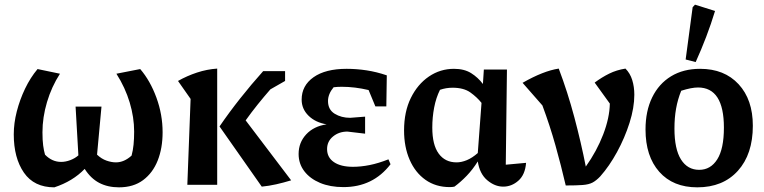

<svg xmlns="http://www.w3.org/2000/svg" viewBox="-20 -792 3276 823"><path d="M213 11Q126 11 82.5 -52Q39 -115 39 -216Q39 -264 52 -314.5Q65 -365 87.5 -412Q110 -459 141 -496L237 -476Q201 -420 181.5 -354.5Q162 -289 162 -225Q162 -191 165 -168.5Q168 -146 173 -129Q203 -98 242 -98Q261 -98 281 -105.5Q301 -113 316 -126L304 -335H415L396 -129Q415 -111 436.5 -103.5Q458 -96 477 -96Q512 -96 544 -125Q550 -147 552.5 -172Q555 -197 555 -228Q555 -289 536 -352.5Q517 -416 479 -476L581 -496Q624 -446 650.5 -373.5Q677 -301 677 -225Q677 -157 656 -104Q635 -51 593.5 -20Q552 11 490 11Q442 11 405.5 -8Q369 -27 343 -68Q292 -15 213 11Z M783 0 797 -368 743 -445Q782 -467 824.5 -481Q867 -495 911 -498V0ZM1102 8 921 -250Q962 -310 1009.5 -370Q1057 -430 1108 -487H1202V-445L1139 -409Q1111 -377 1084.5 -344Q1058 -311 1033 -276L1228 -19Q1195 -9 1164 -2Q1133 5 1102 8Z M1452 10Q1395 10 1352 -8Q1309 -26 1284.5 -58Q1260 -90 1260 -132Q1260 -181 1292.5 -216Q1325 -251 1380 -259Q1332 -267 1302.5 -296Q1273 -325 1273 -365Q1273 -425 1324 -461Q1375 -497 1466 -497Q1508 -497 1551 -490.5Q1594 -484 1638 -469L1636 -336H1589L1560 -406Q1501 -420 1445 -420Q1427 -420 1410 -418Q1386 -389 1386 -359Q1386 -322 1414.5 -304.5Q1443 -287 1481 -287L1545 -292V-219L1469 -228Q1433 -228 1407.5 -207Q1382 -186 1382 -153Q1382 -117 1411.5 -97Q1441 -77 1493 -77Q1527 -77 1564.5 -84.5Q1602 -92 1645 -109L1654 -88Q1579 10 1452 10Z M1928 8Q1918 10 1908 10Q1848 10 1804 -21Q1760 -52 1736 -107Q1712 -162 1712 -233Q1712 -313 1741 -372Q1770 -431 1818.5 -464Q1867 -497 1926 -497Q1970 -497 1999.5 -478.5Q2029 -460 2050 -432L2054 -494H2153L2148 -86L2235 -94Q2231 -43 2202 -17.5Q2173 8 2137 8Q2101 8 2068.5 -19.5Q2036 -47 2028 -100Q2006 -65 1980.5 -38.5Q1955 -12 1928 8ZM1833 -245Q1833 -171 1860.5 -133.5Q1888 -96 1937 -96Q1958 -96 1981 -105.5Q2004 -115 2028 -136L2044 -351Q2025 -375 1996.5 -395.5Q1968 -416 1920 -416Q1892 -416 1866 -407Q1849 -373 1841 -331Q1833 -289 1833 -245Z M2405 3Q2385 -83 2361 -168.5Q2337 -254 2305 -340L2220 -437Q2309 -488 2375 -498Q2413 -398 2442 -289Q2471 -180 2491 -78Q2538 -144 2565.5 -215.5Q2593 -287 2594 -348L2529 -438Q2560 -461 2591.5 -476.5Q2623 -492 2661 -498Q2681 -478 2690 -449Q2699 -420 2699 -386Q2699 -330 2678.5 -265.5Q2658 -201 2625 -140.5Q2592 -80 2553 -36Q2536 -18 2520 -9.5Q2504 -1 2477.5 1Q2451 3 2405 3Z M2969 11Q2865 11 2806 -55.5Q2747 -122 2747 -237Q2747 -316 2775.5 -374.5Q2804 -433 2856.5 -465Q2909 -497 2981 -497Q3085 -497 3146 -431Q3207 -365 3207 -253Q3207 -131 3143 -60Q3079 11 2969 11ZM2977 -64Q3026 -64 3054.5 -109Q3083 -154 3083 -245Q3083 -417 2972 -417Q2944 -417 2900 -403Q2885 -366 2878 -326.5Q2871 -287 2871 -241Q2871 -153 2899 -108.5Q2927 -64 2977 -64ZM2962 -526 2919 -537 2949 -761 2959 -772 3045 -745Q3028 -689 3007 -634Q2986 -579 2962 -526Z"/></svg>

Font: Piazzolla SemiBold
Style: Regular
Weight: 600
Designer: Juan Pablo del Peral
Foundry: Huerta Tipografica
Version: Version 1.330